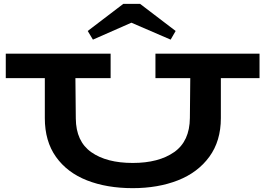

<svg xmlns="http://www.w3.org/2000/svg" viewBox="-20 -965 1379 998"><path d="M1329 -559H1128V-351Q1128 -232 1068 -150Q1008 -68 904.5 -27.5Q801 13 670 13Q535 13 432 -27.5Q329 -68 271 -149.5Q213 -231 213 -351V-559H10V-686H555V-559H372L374 -349Q375 -230 454.5 -174Q534 -118 670 -118Q805 -118 885.5 -174.5Q966 -231 967 -352L969 -559H788V-686H1329ZM436 -804 621 -945H708L893 -804L867 -759L663 -847L463 -759Z"/></svg>

Font: BioRhyme Expanded ExtraBold
Style: Regular
Weight: 800
Width: 7
Designer: Aoife Mooney
Foundry: Aoife Mooney Type
Version: Version 1.000